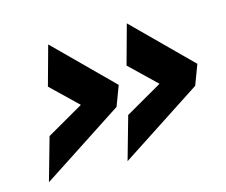

<svg xmlns="http://www.w3.org/2000/svg" viewBox="-66 -523 665 566"><g transform="rotate(-15 266.0 -239.5)"><path d="M259 -43 296 -174 409 -239 329 -316 362 -436 532 -267 509 -206ZM19 -43 56 -174 169 -239 89 -316 122 -436 292 -267 269 -206Z"/></g></svg>

Font: Titillium Web
Style: Bold Italic
Weight: 700
Italic angle: -13°
Version: Version 1.002;PS 57.000;hotconv 1.0.70;makeotf.lib2.5.55311